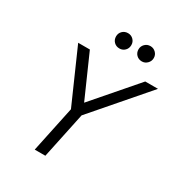

<svg xmlns="http://www.w3.org/2000/svg" viewBox="-219 -1107 1166 1252"><g transform="rotate(30 364.0 -481.0)"><path d="M378 -847Q353 -847 336.5 -863.5Q320 -880 320 -905Q320 -929 336.5 -945.5Q353 -962 378 -962Q402 -962 418.5 -945.5Q435 -929 435 -905Q435 -880 418.5 -863.5Q402 -847 378 -847ZM547 -847Q522 -847 505.5 -863.5Q489 -880 489 -905Q489 -928 505.5 -945Q522 -962 547 -962Q570 -962 587 -945.5Q604 -929 604 -905Q604 -881 587 -864Q570 -847 547 -847ZM632 -745H728L383 -346L310 0H230L303 -346L127 -745H215L356 -426Z"/></g></svg>

Font: Plus Jakarta Display Light
Style: Italic
Weight: 300
Italic angle: -12°
Designer: Gumpita Rahayu
Foundry: Tokotype Studio
Version: Version 1.000;hotconv 1.0.109;makeotfexe 2.5.65596